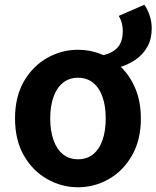

<svg xmlns="http://www.w3.org/2000/svg" viewBox="-20 -786 668 820"><path d="M492.4 -499.6 420 -550.1Q458.7 -558.3 481.6 -582.6Q504.4 -606.9 504.4 -654.1Q504.4 -672.3 499.8 -689Q495.1 -705.7 487.1 -718.1L596.3 -765.7Q609.4 -748.3 618.7 -720.9Q628 -693.6 628 -664.7Q628 -619.3 609.5 -586.4Q591 -553.4 560.4 -532.1Q529.8 -510.7 492.4 -499.6ZM313.3 13.8Q243.3 13.8 181.6 -21.1Q119.9 -55.9 82 -121.7Q44.2 -187.5 44.2 -279.9Q44.2 -372.8 82 -438.4Q119.9 -503.9 181.6 -538.7Q243.3 -573.5 313.3 -573.5Q365.7 -573.5 414.1 -553.9Q462.4 -534.2 500 -496.4Q537.6 -458.5 559.6 -404.2Q581.6 -349.8 581.6 -279.9Q581.6 -187.5 543.6 -121.7Q505.7 -55.9 444.5 -21.1Q383.3 13.8 313.3 13.8ZM313.3 -105.8Q351.3 -105.8 377.9 -127.3Q404.5 -148.9 418 -188.2Q431.5 -227.4 431.5 -279.9Q431.5 -332.7 418 -371.7Q404.5 -410.7 377.9 -432.3Q351.3 -454 313.3 -454Q275.2 -454 248.7 -432.3Q222.1 -410.7 208.3 -371.7Q194.5 -332.7 194.5 -279.9Q194.5 -227.4 208.3 -188.2Q222.1 -148.9 248.7 -127.3Q275.2 -105.8 313.3 -105.8Z"/></svg>

Font: Noto Sans HK Thin
Style: Regular
Weight: 100
Designer: Ryoko NISHIZUKA 西塚涼子 (kana, bopomofo & ideographs); Paul D. Hunt (Latin, Greek & Cyrillic); Sandoll Communications 산돌커뮤니
Foundry: Adobe
Version: Version 2.004-H2;hotconv 1.0.118;makeotfexe 2.5.65603